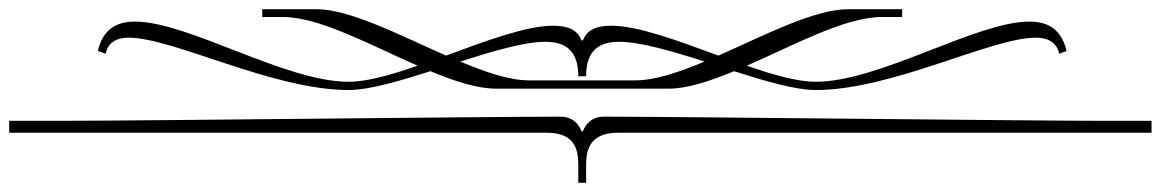

<svg xmlns="http://www.w3.org/2000/svg" viewBox="-29 -499 2527 418"><path d="M-9 -210H1162C1230 -210 1230 -163 1230 -135V-101H1247V-135C1247 -163 1248 -210 1316 -210H2478V-236H2365C2209 -236 1453 -245 1286 -245C1258 -245 1245 -227 1240 -213H1237C1232 -227 1219 -245 1191 -245C1024 -245 269 -236 113 -236H-9ZM1051 -306H1427C1467 -306 1516 -322 1569 -344C1638 -322 1703 -303 1747 -303C1913 -303 2129 -417 2226 -417C2253 -417 2272 -406 2277 -382L2293 -388C2282 -435 2253 -452 2212 -452C2096 -452 1886 -321 1747 -321C1707 -321 1654 -336 1597 -356C1700 -401 1811 -462 1891 -462H1935V-479H1818C1744 -479 1637 -423 1535 -378C1448 -410 1360 -443 1302 -443C1271 -443 1249 -435 1240 -411H1237C1228 -435 1206 -443 1175 -443C1117 -443 1029 -410 942 -378C840 -423 733 -479 659 -479H542V-462H587C667 -462 777 -401 880 -356C823 -336 770 -321 730 -321C591 -321 381 -452 265 -452C224 -452 195 -435 184 -388L201 -382C206 -406 224 -417 251 -417C348 -417 564 -303 730 -303C774 -303 839 -322 908 -344C961 -322 1010 -306 1051 -306ZM1123 -324C1080 -324 1028 -342 973 -365C1045 -388 1113 -408 1158 -408C1202 -408 1230 -389 1230 -333H1247C1247 -389 1275 -408 1319 -408C1364 -408 1433 -388 1505 -365C1450 -342 1397 -324 1354 -324Z"/></svg>

Font: FoglihtenDeH02
Style: Regular
Weight: 500
Designer: gluk (gluksza@wp.pl|www.glukfonts.pl)
Version: Version 0.68